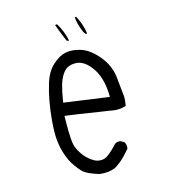

<svg xmlns="http://www.w3.org/2000/svg" viewBox="-71 -670 643 722"><g transform="rotate(-10 250.0 -309.0)"><path d="M297.4 -540Q288.6 -577.1 267.6 -608.4L262.2 -607.4Q266.6 -581.1 279.8 -556.2Q283.7 -545.9 292 -538.6Q292.5 -538.6 293.5 -538.6Q294.4 -538.6 297.4 -540ZM225.6 -525.9Q215.3 -561.5 191.9 -593.3L185.1 -591.8L184.6 -590.3Q199.7 -558.1 216.3 -526.9L222.7 -523.9Q224.1 -524.4 225.6 -525.9ZM239.3 -437Q270.5 -437 300.3 -401.4Q330.1 -365.7 338.4 -305.7L340.3 -289.6L163.6 -298.8L164.6 -312.5Q166.5 -340.8 171.4 -366.7Q177.2 -395 189.9 -413.6Q204.6 -435.5 237.3 -437Q238.3 -437 239.3 -437ZM393.1 -246.1Q394 -257.8 394 -268.1Q394 -278.3 392.8 -284.2Q391.6 -290 390.6 -295.2Q389.6 -300.3 388.4 -306.6Q387.2 -313 385.7 -320.8Q382.3 -335.9 378.4 -358.4Q367.7 -414.6 314 -457.5Q287.1 -478.5 262.7 -482.9Q246.6 -486.3 232.9 -486.3Q217.8 -486.3 204.6 -482.4Q181.2 -475.6 157.2 -450Q133.3 -424.3 124 -381.8Q110.4 -319.3 110.4 -240.7Q110.4 -217.8 111.8 -197.8Q115.7 -140.1 140.1 -93.8Q147 -80.1 153.8 -71.3Q165.5 -56.2 174.1 -47.4Q182.6 -38.6 189.9 -32.7Q206.5 -20.5 249.5 -11.2Q253.9 -10.7 257.8 -10.7Q288.6 -10.7 309.6 -21.5Q319.8 -26.9 335.2 -42Q350.6 -57.1 371.1 -85.9Q371.6 -88.9 371.6 -91.3Q371.6 -102.5 365.2 -111.8L351.1 -118.7Q349.6 -119.1 348.6 -119.1Q336.4 -119.1 329.1 -112.8Q304.7 -81.5 289.1 -69.8Q277.3 -61 261.7 -61Q249.5 -61 239.3 -65.9Q219.7 -75.2 205.1 -89.6Q190.4 -104 179.2 -124Q172.9 -134.3 168.5 -160.2Q164.1 -186 160.6 -234.4L159.7 -249Q213.9 -246.6 252.4 -243.7Q291 -240.7 330.6 -238.8Q340.8 -237.3 350.1 -237.3Q373.5 -237.3 393.1 -246.1Z"/></g></svg>

Font: NaikaiFont
Style: ExtraLight
Weight: 200
Version: Version 1.89